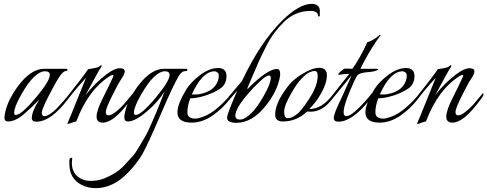

<svg xmlns="http://www.w3.org/2000/svg" viewBox="-20 -632 2543 1002"><path d="M347 -148Q349 -146 349 -140Q349 -134 335 -115Q246 3 170 3Q146 3 146 -16Q146 -51 185 -112Q150 -75 105 -36.5Q60 2 21 2Q3 2 3 -20Q3 -25 4 -27Q11 -84 50 -147Q128 -273 212 -273H327Q332 -273 332 -269Q332 -261 323 -261Q309 -261 288 -228.5Q267 -196 232.5 -128.5Q198 -61 198 -43.5Q198 -26 212 -26Q235 -26 276 -66Q298 -89 309 -102Q320 -115 323.5 -119Q327 -123 347 -148ZM240 -241Q240 -260 214.5 -260Q189 -260 158 -231Q127 -202 90.5 -137.5Q54 -73 54 -44Q54 -32 62 -32Q91 -32 165.5 -120.5Q240 -209 240 -241Z M631 -259Q631 -246 614.5 -222Q598 -198 565 -131.5Q532 -65 532 -47.5Q532 -30 546.5 -30Q561 -30 584.5 -48.5Q608 -67 626.5 -88Q645 -109 676 -147Q678 -144 678 -138Q678 -132 665 -115Q614 -46 579 -19Q544 8 516 8Q484 8 484 -23.5Q484 -55 516.5 -119.5Q549 -184 569 -228Q579 -249 555 -236Q441 -165 378 2Q372 2 354.5 8.5Q337 15 334 15Q330 15 334.5 5.5Q339 -4 351.5 -34Q364 -64 382 -110Q417 -198 429 -226Q376 -169 333 -112Q326 -102 326 -114Q326 -122 331 -128Q402 -216 440 -271Q490 -278 498 -285Q506 -292 508 -292Q510 -292 510.5 -288Q511 -284 504.5 -276.5Q498 -269 426 -135Q474 -198 538 -246Q579 -276 605 -276Q631 -276 631 -259Z M357 193 355 218Q355 263 383.5 287.5Q412 312 452.5 312Q493 312 525.5 298.5Q558 285 583 269Q608 253 631 228Q654 203 671 184.5Q688 166 708.5 130Q729 94 739.5 77Q750 60 769 16Q788 -28 793.5 -40.5Q799 -53 818 -101Q837 -149 839 -155Q806 -101 745.5 -49.5Q685 2 647 2Q629 2 629 -20V-27Q636 -83 676 -148Q754 -273 838 -273H953Q958 -273 958 -269Q958 -261 949 -261Q927 -261 913 -235Q886 -192 818.5 -34.5Q751 123 724 170.5Q697 218 652 265Q572 350 479 350Q439 350 404 332Q342 299 342 223V206Q342 191 355 191Q357 191 357 193ZM865 -241Q865 -260 840 -260Q815 -260 784 -231Q753 -202 716 -137.5Q679 -73 679 -44Q679 -32 688 -32Q717 -32 791 -120.5Q865 -209 865 -241Z M973 -119Q958 -80 958 -46.5Q958 -13 999 -13Q1014 -13 1038 -22Q1077 -35 1119 -72Q1161 -109 1188 -144Q1191 -141 1191 -136Q1191 -131 1184 -121Q1147 -70 1092 -31Q1037 8 980 8Q906 8 906 -46Q906 -89 952 -165Q978 -206 1026 -241.5Q1074 -277 1118 -277Q1162 -277 1162 -235Q1162 -191 1127.5 -168.5Q1093 -146 1049.5 -132.5Q1006 -119 973 -119ZM981 -139Q987 -139 1003.5 -139Q1020 -139 1043 -146Q1100 -163 1117 -210Q1122 -224 1122 -236.5Q1122 -249 1114 -254.5Q1106 -260 1100 -260Q1035 -259 981 -139Z M1649 -550Q1649 -546 1644.5 -546Q1640 -546 1640 -548Q1640 -575 1600 -575Q1560 -575 1525.5 -560.5Q1491 -546 1462.5 -518Q1434 -490 1411.5 -460Q1389 -430 1367 -386.5Q1345 -343 1331 -312Q1317 -281 1298.5 -236.5Q1280 -192 1271 -172Q1270 -168 1272 -168Q1376 -272 1425 -272Q1442 -272 1442 -248V-239Q1430 -156 1361.5 -73.5Q1293 9 1214 9Q1165 9 1165 -18Q1165 -37 1218 -158Q1209 -148 1194.5 -132Q1180 -116 1175.5 -109.5Q1171 -103 1170 -112.5Q1169 -122 1177 -131.5Q1185 -141 1208 -168Q1231 -195 1242 -208Q1340 -414 1453 -525Q1542 -612 1608 -612Q1624 -612 1636 -603.5Q1648 -595 1649 -579ZM1393 -225Q1393 -238 1384 -238Q1369 -238 1335 -206Q1301 -174 1280 -149Q1208 -67 1208 -28Q1208 -8 1233 -8Q1258 -8 1293 -43Q1319 -67 1356 -131Q1393 -195 1393 -225Z M1686 -239Q1686 -185 1632 -107Q1611 -79 1594 -63Q1660 -63 1716 -137Q1721 -142 1721 -133.5Q1721 -125 1717 -120Q1666 -49 1601 -49Q1592 -49 1583 -50Q1527 2 1457 2Q1416 2 1416 -33Q1416 -90 1471 -166Q1506 -216 1556 -245Q1609 -278 1646 -278Q1686 -278 1686 -239ZM1638 -238Q1638 -262 1620 -262Q1614 -262 1597 -255.5Q1580 -249 1554.5 -222.5Q1529 -196 1506 -155Q1463 -84 1463 -49.5Q1463 -15 1481 -15Q1495 -15 1512 -24.5Q1529 -34 1539 -44Q1570 -77 1604 -133.5Q1638 -190 1638 -238Z M1788 -274 1819 -273Q1858 -326 1897 -412Q1906 -413 1925 -423.5Q1944 -434 1952.5 -442.5Q1961 -451 1963.5 -451Q1966 -451 1966 -448.5Q1966 -446 1958 -437Q1950 -428 1918.5 -377.5Q1887 -327 1861 -273H1942Q1952 -273 1953 -270Q1954 -267 1946.5 -264.5Q1939 -262 1932.5 -260Q1926 -258 1904 -256Q1855 -253 1843.5 -236.5Q1832 -220 1804 -152Q1752 -26 1788 -26Q1819 -26 1902 -122L1921 -146Q1923 -143 1923 -136.5Q1923 -130 1912 -115Q1820 3 1746 3Q1722 3 1722 -16Q1722 -40 1761 -118L1815 -239Q1713 -115 1711 -112Q1704 -102 1704 -114Q1704 -122 1709 -128Q1777 -213 1803 -247Q1794 -247 1749 -242Q1739 -242 1756.5 -258Q1774 -274 1781 -274Z M1954 -119Q1939 -80 1939 -46.5Q1939 -13 1980 -13Q1995 -13 2019 -22Q2058 -35 2100 -72Q2142 -109 2169 -144Q2172 -141 2172 -136Q2172 -131 2165 -121Q2128 -70 2073 -31Q2018 8 1961 8Q1887 8 1887 -46Q1887 -89 1933 -165Q1959 -206 2007 -241.5Q2055 -277 2099 -277Q2143 -277 2143 -235Q2143 -191 2108.5 -168.5Q2074 -146 2030.5 -132.5Q1987 -119 1954 -119ZM1962 -139Q1968 -139 1984.5 -139Q2001 -139 2024 -146Q2081 -163 2098 -210Q2103 -224 2103 -236.5Q2103 -249 2095 -254.5Q2087 -260 2081 -260Q2016 -259 1962 -139Z M2456 -259Q2456 -246 2439.5 -222Q2423 -198 2390 -131.5Q2357 -65 2357 -47.5Q2357 -30 2371.5 -30Q2386 -30 2409.5 -48.5Q2433 -67 2451.5 -88Q2470 -109 2501 -147Q2503 -144 2503 -138Q2503 -132 2490 -115Q2439 -46 2404 -19Q2369 8 2341 8Q2309 8 2309 -23.5Q2309 -55 2341.5 -119.5Q2374 -184 2394 -228Q2404 -249 2380 -236Q2266 -165 2203 2Q2197 2 2179.5 8.5Q2162 15 2159 15Q2155 15 2159.5 5.5Q2164 -4 2176.5 -34Q2189 -64 2207 -110Q2242 -198 2254 -226Q2201 -169 2158 -112Q2151 -102 2151 -114Q2151 -122 2156 -128Q2227 -216 2265 -271Q2315 -278 2323 -285Q2331 -292 2333 -292Q2335 -292 2335.5 -288Q2336 -284 2329.5 -276.5Q2323 -269 2251 -135Q2299 -198 2363 -246Q2404 -276 2430 -276Q2456 -276 2456 -259Z"/></svg>

Font: Italianno
Style: Regular
Weight: 400
Designer: Robert E. Leuschke
Foundry: Robert E. Leuschke
Version: Version 1.003